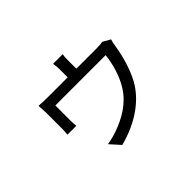

<svg xmlns="http://www.w3.org/2000/svg" viewBox="-128 -901 1255 1255"><g transform="rotate(-45 500.0 -273.5)"><path d="M539 -621H450C454 -597 455 -578 455 -562V-491H272C244 -491 211 -492 188 -494C190 -476 192 -442 192 -424V-279C192 -263 190 -241 189 -227H271C269 -239 268 -261 268 -275V-418H733C726 -346 700 -255 658 -189C601 -99 515 -52 427 -20C405 -12 362 0 332 4L395 74C565 30 682 -61 740 -165C784 -242 811 -355 820 -415C822 -431 827 -454 831 -466L778 -496C768 -493 751 -491 722 -491H535V-562C535 -578 535 -597 539 -621Z"/></g></svg>

Font: Source Han Sans TC
Style: Regular
Weight: 400
Designer: Ryoko NISHIZUKA 西塚涼子 (kana, bopomofo & ideographs); Paul D. Hunt (Latin, Greek & Cyrillic); Sandoll Communications 산돌커뮤니
Foundry: Adobe
Version: Version 2.002;hotconv 1.0.116;makeotfexe 2.5.65601